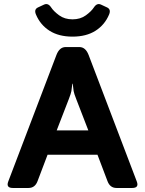

<svg xmlns="http://www.w3.org/2000/svg" viewBox="-20 -934 721 954"><path d="M158.7 -861.8Q147.9 -887.2 168.5 -897L198.7 -911.1Q218.8 -920.4 233.9 -897.5Q246.6 -877.9 273.9 -857.9Q301.3 -837.9 340.3 -837.9Q379.4 -837.9 406.7 -857.9Q434.1 -877.9 446.8 -897.5Q461.9 -920.4 481.9 -911.1L512.2 -897Q532.7 -887.2 522 -861.8Q500.5 -810.5 454.6 -781.2Q408.7 -752 340.3 -752Q272 -752 226.1 -781.2Q180.2 -810.5 158.7 -861.8ZM43.9 0Q8.8 0 21 -32.2L260.3 -660.6Q275.4 -700.2 306.2 -700.2H374.5Q405.3 -700.2 420.4 -660.6L659.7 -32.2Q671.9 0 636.7 0H559.1Q526.9 0 514.2 -33.7L464.4 -165H216.3L166.5 -33.7Q153.8 0 121.6 0ZM261.7 -286.1H418.9L358.9 -441.4Q348.1 -468.8 345.9 -481.2Q343.8 -493.7 341.3 -518.1H339.4Q336.9 -493.7 334.7 -481.2Q332.5 -468.8 321.8 -441.4Z"/></svg>

Font: Istok Web
Style: Bold
Weight: 700
Designer: Andrey V. Panov
Foundry: Andrey V. Panov
Version: Version 1.0.2g